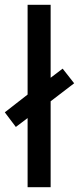

<svg xmlns="http://www.w3.org/2000/svg" viewBox="-41 -780 329 800"><path d="M74 0H170V-358L268 -433L220 -494L170 -456V-760H74V-386L-21 -312L25 -251L74 -288Z"/></svg>

Font: Noto Sans Lao ExtraCondensed Medium
Style: Regular
Weight: 500
Width: 2
Designer: Monotype Design Team
Foundry: Monotype Imaging Inc.
Version: Version 2.003